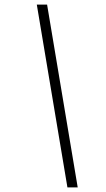

<svg xmlns="http://www.w3.org/2000/svg" viewBox="-20 -750 464 840"><path d="M141 -730H186L320 70H275Z"/></svg>

Font: Elaine Sans Light
Style: Italic
Weight: 300
Italic angle: -13°
Designer: Wei Huang
Foundry: Wei Huang
Version: Version 2.001;December 24, 2019;FontCreator 12.0.0.2547 64-b